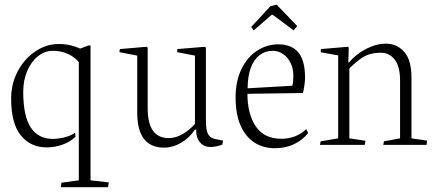

<svg xmlns="http://www.w3.org/2000/svg" viewBox="-20 -615 1858 815"><path d="M300.3 -34.2 298.8 -51.8Q281.7 -39.1 254.9 -32.2Q228 -25.4 204.1 -25.4Q143.1 -25.4 110.8 -73.5Q78.6 -121.6 78.6 -225.6Q78.6 -274.4 95.7 -314.2Q112.8 -354 141.6 -376.7Q170.4 -399.4 203.6 -399.4Q241.2 -399.4 270 -385.3Q298.8 -371.1 314.5 -351.1V150.4L240.7 160.6L238.3 179.7H438.5L441.9 159.2L364.3 150.4V-421.9H355L320.3 -408.7Q305.7 -416 282 -422.1Q258.3 -428.2 228 -428.2Q177.2 -428.2 130.9 -397.5Q84.5 -366.7 55.9 -313.5Q27.3 -260.3 27.3 -195.8Q27.3 -90.8 68.6 -40Q109.9 10.7 178.2 10.7Q212.4 10.7 245.1 -1Q277.8 -12.7 300.3 -34.2Z M562.5 -138.2Q562.5 -61 591.6 -24.7Q620.6 11.7 676.3 11.7Q712.9 11.7 747.8 -8.3Q782.7 -28.3 807.6 -64.9H813V-57.1Q813 -29.8 829.1 -10.5Q845.2 8.8 874 8.8Q888.2 8.8 901.6 5.6Q915 2.4 923.8 -1.5L926.8 -18.1L896.5 -24.4Q877 -27.8 867.9 -39.1Q858.9 -50.3 856.4 -66.9Q854 -83.5 854 -112.3V-412.1L850.6 -416.5L732.9 -406.7L731.9 -393.6L807.6 -378.9V-89.4Q787.6 -65.4 757.3 -47.1Q727.1 -28.8 696.3 -28.8Q606.9 -28.8 606.9 -154.8V-412.1L603 -416.5L488.8 -406.7L486.8 -393.6L562.5 -378.9Z M1288.1 -50.8 1279.8 -66.9Q1261.2 -48.3 1234.4 -37.1Q1207.5 -25.9 1174.3 -25.9Q1101.6 -25.9 1065.9 -78.4Q1030.3 -130.9 1030.3 -216.8L1266.1 -220.2Q1269.5 -233.4 1272.2 -253.2Q1274.9 -272.9 1274.9 -284.2Q1274.9 -358.9 1246.1 -392.8Q1217.3 -426.8 1161.6 -426.8Q1113.3 -426.8 1071.8 -400.1Q1030.3 -373.5 1005.1 -322.3Q980 -271 980 -200.7Q980 -129.4 1001.7 -81.1Q1023.4 -32.7 1061 -9.3Q1098.6 14.2 1146.5 14.2Q1192.9 14.2 1229.5 -3.7Q1266.1 -21.5 1288.1 -50.8ZM1225.1 -295.4Q1225.1 -260.3 1220.2 -251L1031.2 -240.2Q1031.2 -290.5 1044.4 -326.4Q1057.6 -362.3 1081.8 -380.9Q1106 -399.4 1137.7 -399.4Q1161.6 -399.4 1181.6 -385.7Q1201.7 -372.1 1213.4 -348.1Q1225.1 -324.2 1225.1 -295.4ZM1056.6 -485.8 1133.3 -552.2H1137.7L1226.1 -486.3L1241.7 -504.4L1154.3 -595.2L1127.9 -588.9L1046.4 -500.5Z M1531.2 -17.6 1462.9 -27.8V-324.7Q1490.2 -351.1 1509.3 -364.7Q1528.3 -378.4 1549.1 -384.8Q1569.8 -391.1 1598.1 -391.1Q1632.3 -391.1 1655.3 -362.3Q1678.2 -333.5 1678.2 -272.9V-27.8L1609.9 -15.1L1606.9 0H1791L1792.5 -18.1L1726.6 -27.8V-285.2Q1726.6 -359.9 1696 -394.8Q1665.5 -429.7 1617.7 -429.7Q1585.9 -429.7 1554.4 -416.7Q1522.9 -403.8 1498.8 -385.3Q1474.6 -366.7 1461.9 -350.1H1458.5L1460.4 -412.1L1457.5 -416.5L1342.3 -406.7L1341.3 -393.1L1415.5 -379.9V-27.8L1341.3 -15.1L1337.9 0H1528.3Z"/></svg>

Font: Neuton ExtraLight
Style: Regular
Weight: 275
Designer: Brian M Zick
Foundry: Brian M Zick
Version: Version 1.560